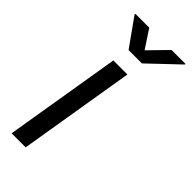

<svg xmlns="http://www.w3.org/2000/svg" viewBox="-245 -805 849 849"><g transform="rotate(45 179.5 -380.5)"><path d="M32.2 0 122.6 -545.9H210.4L120.1 0ZM132.3 -760.7 188.5 -675.3 272 -760.7H359.4L358.4 -756.3L221.2 -626H137.7L44.9 -756.3L45.9 -760.7Z"/></g></svg>

Font: Adwaita Sans
Style: Italic
Weight: 400
Italic angle: -9.39999°
Designer: Rasmus Andersson
Foundry: rsms
Version: Version 4.001;git-9221beed3